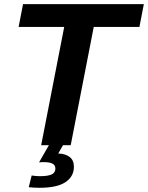

<svg xmlns="http://www.w3.org/2000/svg" viewBox="-20 -708 721 936"><path d="M437 -576.7 324.7 0H180.7L293 -576.7H70.8L92.3 -688H681.2L659.7 -576.7ZM171.9 207.5Q147.5 207.5 120.1 204.6L134.3 147.5Q154.8 150.9 174.3 150.9Q213.9 150.9 231.9 142.3Q250 133.8 250 113.3Q250 82.5 196.3 82.5H184.1L170.4 83.5L218.3 0H287.1L263.7 40.5Q297.9 41 319.1 56.9Q340.3 72.8 340.3 105Q340.3 152.3 299.3 179.9Q258.3 207.5 171.9 207.5Z"/></svg>

Font: Liberation Sans
Style: Bold Italic
Weight: 700
Italic angle: -12°
Designer: Steve Matteson
Foundry: Ascender Corporation
Version: Version 2.1.5